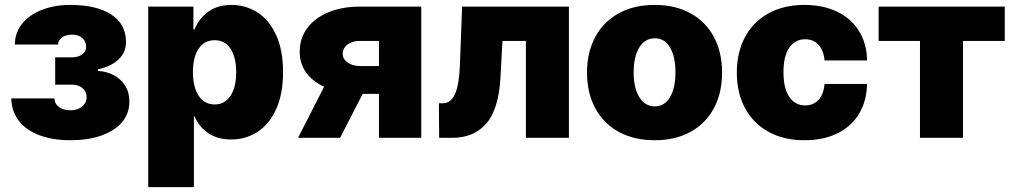

<svg xmlns="http://www.w3.org/2000/svg" viewBox="-20 -557 4103 776"><path d="M264.6 -111.3Q293.5 -111.3 311.8 -126.2Q330.1 -141.1 330.1 -165Q330.1 -187 313.5 -200.9Q296.9 -214.8 270.5 -214.8H203.1V-325.2H270.5Q295.9 -325.2 312 -337.2Q328.1 -349.1 328.1 -368.2Q328.1 -390.1 312.3 -403.6Q296.4 -417 271.5 -417Q246.6 -417 230.7 -405.8Q214.8 -394.5 214.8 -377H40Q40.5 -425.8 70.3 -462.2Q100.1 -498.5 150.9 -517.8Q201.7 -537.1 263.7 -537.1Q370.1 -537.1 429.7 -498.3Q489.3 -459.5 489.3 -386.7Q489.3 -346.2 459.7 -317.4Q430.2 -288.6 375 -276.4V-270.5Q409.7 -268.6 438.7 -253.7Q467.8 -238.8 485.4 -211.4Q502.9 -184.1 502.9 -146.5Q502.9 -97.7 472.7 -62.5Q442.4 -27.3 388.4 -8.8Q334.5 9.8 264.6 9.8Q195.8 9.8 142.3 -9.3Q88.9 -28.3 58.1 -66.2Q27.3 -104 25.4 -159.2H200.2Q200.2 -138.2 218 -124.8Q235.8 -111.3 264.6 -111.3Z M579.1 -530.3H761.7V-438.5H766.6Q783.2 -481.4 821.3 -509.3Q859.4 -537.1 916 -537.1Q971.7 -537.1 1019 -507.8Q1066.4 -478.5 1095.2 -417.2Q1124 -356 1124 -264.6Q1124 -176.8 1095.9 -115.5Q1067.9 -54.2 1020.3 -23.7Q972.7 6.8 914.1 6.8Q859.4 6.8 821.5 -19Q783.7 -44.9 766.6 -86.9H763.7V199.2H579.1ZM847.7 -134.8Q888.7 -134.8 911.6 -169.7Q934.6 -204.6 934.6 -265.6Q934.6 -325.7 911.6 -360.1Q888.7 -394.5 847.7 -394.5Q806.2 -394.5 783 -360.4Q759.8 -326.2 759.8 -265.6Q759.8 -205.1 783 -169.9Q806.2 -134.8 847.7 -134.8Z M1511.7 -177.7H1445.8L1354.5 0H1184.6L1290 -206.5Q1242.2 -228.5 1216.6 -264.9Q1190.9 -301.3 1191.4 -346.7Q1190.9 -400.4 1220.7 -441.9Q1250.5 -483.4 1306.2 -506.8Q1361.8 -530.3 1435.5 -530.3H1682.6V0H1511.7ZM1439.5 -290H1511.7V-391.6H1435.5Q1412.6 -391.6 1396.5 -384Q1380.4 -376.5 1372.6 -364.5Q1364.7 -352.5 1365.2 -339.8Q1364.7 -327.1 1373 -315.7Q1381.3 -304.2 1398.2 -297.1Q1415 -290 1439.5 -290Z M1753.9 -139.6H1770.5Q1802.2 -139.6 1819.1 -177.2Q1835.9 -214.8 1838.9 -295.9L1847.7 -530.3H2279.3V0H2105.5V-391.6H2010.7L2002.9 -246.1Q1996.1 -116.2 1945.8 -58.1Q1895.5 0 1808.6 0H1754.9Z M2352.5 -263.7Q2352.5 -345.2 2385.5 -407Q2418.5 -468.8 2480.2 -502.9Q2542 -537.1 2626 -537.1Q2710 -537.1 2771.5 -502.9Q2833 -468.8 2865.7 -407Q2898.4 -345.2 2898.4 -263.7Q2898.4 -182.1 2865.7 -120.4Q2833 -58.6 2771.5 -24.4Q2710 9.8 2626 9.8Q2542 9.8 2480.2 -24.4Q2418.5 -58.6 2385.5 -120.4Q2352.5 -182.1 2352.5 -263.7ZM2710 -264.6Q2710 -328.6 2687.7 -365.5Q2665.5 -402.3 2627 -402.3Q2586.9 -402.3 2564 -365.5Q2541 -328.6 2541 -264.6Q2541 -201.2 2564 -164.1Q2586.9 -127 2627 -127Q2665.5 -127 2687.7 -164.1Q2710 -201.2 2710 -264.6Z M2958 -263.7Q2958 -345.2 2991 -407Q3023.9 -468.8 3085.7 -502.9Q3147.5 -537.1 3231.4 -537.1Q3307.1 -537.1 3364 -509.5Q3420.9 -481.9 3452.1 -431.2Q3483.4 -380.4 3484.4 -312.5H3312.5Q3309.1 -353.5 3288.1 -376Q3267.1 -398.4 3234.4 -398.4Q3193.8 -398.4 3170.2 -364.5Q3146.5 -330.6 3146.5 -265.6Q3146.5 -199.7 3170.2 -165.3Q3193.8 -130.9 3234.4 -130.9Q3267.1 -130.9 3288.1 -153.3Q3309.1 -175.8 3312.5 -217.8H3484.4Q3482.9 -148.9 3452.1 -97.4Q3421.4 -45.9 3364.7 -18.1Q3308.1 9.8 3231.4 9.8Q3147.5 9.8 3085.7 -24.4Q3023.9 -58.6 2991 -120.4Q2958 -182.1 2958 -263.7Z M3531.2 -530.3H4041V-391.6H3872.1V0H3698.2V-391.6H3531.2Z"/></svg>

Font: Pretendard JP Black
Style: Regular
Weight: 900
Designer: Base glyphs from Inter by Rasmus Andersson; Hangeul glyphs from Noto Sans CJK(Source Han Sans) by Jang Soo-young and Kan
Foundry: Kil Hyung-jin
Version: Version 1.309